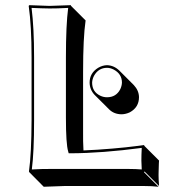

<svg xmlns="http://www.w3.org/2000/svg" viewBox="-20 -668 684 748"><path d="M453.6 -222.7Q424.3 -223.1 405.3 -241.7L348.6 -298.3Q329.6 -318.4 329.1 -346.2Q329.1 -383.3 362.3 -403.8Q378.9 -413.6 397 -414.1Q424.3 -413.1 444.8 -393.1L501.5 -336.4Q521 -315.4 521.5 -289.6Q521.5 -250 485.8 -230.5Q470.2 -223.1 453.6 -222.7ZM305.2 -82Q357.9 -84 417 -89.1Q476.1 -94.2 508.3 -98.6L541 -103L543 -99.1L599.6 -42.5Q599.1 -39.6 598.9 -31.5Q598.6 -23.4 598.4 -14.6Q598.1 -5.9 597.9 2.4Q597.7 10.7 597.7 14.6Q597.7 29.3 599.6 56.6L543 0L541 2.9L597.7 59.6Q573.2 56.6 537.6 56.6H233.4L150.4 59.6L94.2 2.9L92.8 0Q102.5 -68.4 103 -200.2V-444.8Q103 -566.9 91.8 -645L94.2 -647.9Q95.7 -647.9 172.9 -645L255.9 -647.9L256.8 -645L313.5 -588.4Q303.7 -521 303.7 -388.2V-153.3Q303.2 -118.2 305.2 -82ZM236.8 -210V-444.8Q236.8 -570.3 245.6 -637.2Q201.2 -634.8 172.9 -635Q144.5 -635.3 103 -637.2Q112.8 -559.1 112.8 -444.8V-200.2Q112.8 -74.7 104 -7.8Q148.9 -10.3 176.8 -9.8H481Q509.3 -9.8 532.2 -7.8Q530.8 -30.8 530.8 -42Q530.8 -64.5 532.2 -91.8Q377.9 -71.3 254.9 -70.8H247.6L245.6 -78.1Q236.8 -106.9 236.8 -210ZM397 -289.1Q432.6 -289.1 448.7 -320.8Q454.6 -333.5 455.1 -346.2Q455.1 -379.9 422.9 -397Q409.7 -403.8 397 -403.8Q363.8 -403.8 346.2 -372.6Q339.4 -359.4 338.9 -346.2Q338.9 -310.1 371.1 -294.9Q383.3 -289.1 397 -289.1Z"/></svg>

Font: Linux Biolinum Shadow O
Style: Bold
Weight: 700
Designer: Philipp H. Poll
Foundry: Philipp H. Poll
Version: Version 0.9.2